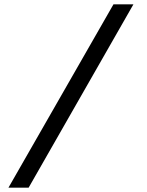

<svg xmlns="http://www.w3.org/2000/svg" viewBox="-20 -760 676 885"><path d="M19 105 503 -740H595L112 105Z"/></svg>

Font: BioRhyme Expanded
Style: Regular
Weight: 400
Width: 7
Designer: Aoife Mooney
Foundry: Aoife Mooney Type
Version: Version 1.001